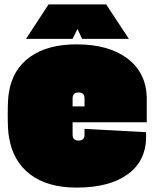

<svg xmlns="http://www.w3.org/2000/svg" viewBox="-20 -835 701 870"><path d="M327 -634Q471 -634 556 -571Q641 -508 645 -395V-281H309V-225Q309 -198 336 -198Q363 -198 363 -225V-251L642 -236V-215Q642 -106 559 -45.5Q476 15 327 15Q195 15 116.5 -45Q38 -105 21 -213Q18 -226 16.5 -253Q15 -280 15 -316Q15 -351 16.5 -378.5Q18 -406 21 -419Q37 -520 116 -577Q195 -634 327 -634ZM309 -389V-353H363V-389Q363 -416 336 -416Q309 -416 309 -389ZM98 -659 200 -815H461L564 -659H352L331 -704L309 -659Z"/></svg>

Font: Gasoek One
Style: Regular
Weight: 400
Designer: Jiashuo Zhang
Foundry: JAMO
Version: Version 1.000; ttfautohint (v1.8.4.7-5d5b);gftools[0.9.29]